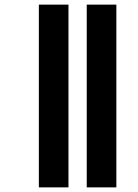

<svg xmlns="http://www.w3.org/2000/svg" viewBox="-20 -671 595 830"><path d="M355 139H483V-651H355ZM148 139H276V-651H148Z"/></svg>

Font: Noto Sans Telugu Condensed
Style: Bold
Weight: 700
Width: 3
Designer: Jelle Bosma - Monotype Design Team
Foundry: Monotype Imaging Inc.
Version: Version 2.005